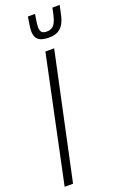

<svg xmlns="http://www.w3.org/2000/svg" viewBox="-168 -938 637 988"><g transform="rotate(-20 150.0 -444.0)"><path d="M4 0 149 -688H197L50 0ZM192 -749Q163 -749 146 -756.5Q129 -764 122.5 -778.5Q116 -793 116 -812Q116 -828 119.5 -847.5Q123 -867 126 -888H165Q162 -868 159 -850Q156 -832 156 -818Q156 -801 163.5 -791.5Q171 -782 191 -782Q214 -782 226.5 -794Q239 -806 246.5 -830Q254 -854 260 -888H300Q294 -858 288 -832.5Q282 -807 271 -788.5Q260 -770 241.5 -759.5Q223 -749 192 -749Z"/></g></svg>

Font: Saira UltraCondensed Light
Style: Italic
Weight: 300
Width: 1
Italic angle: -12°
Designer: Hector Gatti with collaboration of the Omnibus-Type team
Foundry: Omnibus-Type
Version: Version 1.101